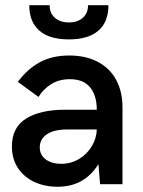

<svg xmlns="http://www.w3.org/2000/svg" viewBox="-20 -710 553 740"><path d="M25.9 -145.5Q25.9 -219.2 80.8 -253.2Q135.7 -287.1 231 -287.1H353Q353 -342.3 327.1 -373.5Q301.3 -404.8 249.5 -404.8Q207.5 -404.8 177 -385.5Q146.5 -366.2 128.4 -336.4L48.8 -394.5Q85.4 -443.8 133.3 -470Q181.2 -496.1 246.6 -496.1Q311 -496.1 357.4 -471.4Q403.8 -446.8 428 -401.6Q452.1 -356.4 452.1 -296.9V0H365.7L359.4 -77.6Q305.7 9.8 201.7 9.8Q152.3 9.8 112.3 -8.8Q72.3 -27.3 49.1 -62.5Q25.9 -97.7 25.9 -145.5ZM353 -210.9H237.8Q188 -210.9 160.6 -192.4Q133.3 -173.8 133.3 -142.1Q133.3 -112.8 156.2 -95.7Q179.2 -78.6 215.8 -78.6Q253.4 -78.6 284.7 -97.4Q315.9 -116.2 334 -146.7Q352.1 -177.2 353 -210.9ZM92.8 -689.9H171.4Q171.4 -658.2 192.1 -640.9Q212.9 -623.5 245.6 -623.5Q278.3 -623.5 298.8 -641.1Q319.3 -658.7 319.3 -689.9H397.9Q397.9 -624.5 358.6 -591.3Q319.3 -558.1 245.6 -558.1Q170.4 -558.1 131.6 -592Q92.8 -626 92.8 -689.9Z"/></svg>

Font: Acari Sans SemiBold
Style: Regular
Weight: 600
Designer: Alfredo Marco Pradil and Stefan Peev
Foundry: Hanken Design Co.
Version: Version 1.045;January 11, 2019;FontCreator 11.5.0.2425 64-bi